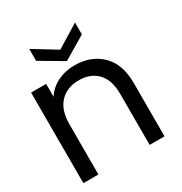

<svg xmlns="http://www.w3.org/2000/svg" viewBox="-175 -879 951 1006"><g transform="rotate(-30 301.0 -375.5)"><path d="M530 -323V0H440V-310Q440 -392 399 -435.5Q358 -479 287 -479Q215 -479 172.5 -434Q130 -389 130 -303V0H39V-548H130V-470Q157 -512 203.5 -535Q250 -558 306 -558Q406 -558 468 -497.5Q530 -437 530 -323ZM422 -679 284 -597 145 -679V-751L284 -666L422 -751Z"/></g></svg>

Font: Poppins A&M
Style: Regular-A&M
Weight: 400
Designer: Ninad Kale (Devanagari), Jonny Pinhorn (Latin)
Foundry: Indian Type Foundry
Version: 4.004